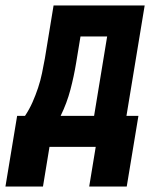

<svg xmlns="http://www.w3.org/2000/svg" viewBox="-73 -540 593 706"><path d="M-53 146 -10 -114H19Q35 -138 46.5 -164Q58 -190 67 -217Q76 -244 81.5 -271Q87 -298 92 -325L124 -520H459L392 -114H436L393 146H255L279 0H109L85 146ZM150 -114H273L321 -406H223L207 -309Q199 -260 186 -210.5Q173 -161 150 -114Z"/></svg>

Font: Iosevka Term Curly Hv Obl
Style: Regular
Weight: 900
Italic angle: -9°
Designer: Belleve Invis
Foundry: Belleve Invis
Version: Version 32.3.0